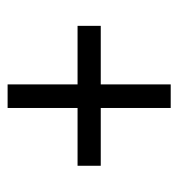

<svg xmlns="http://www.w3.org/2000/svg" viewBox="-2 -610 469 505"><g transform="rotate(-90 232.5 -357.5)"><path d="M201 -143V-327H49V-388H201V-572H263V-388H417V-327H263V-143Z"/></g></svg>

Font: Noto Serif Armenian Condensed Medium
Style: Regular
Weight: 500
Width: 3
Designer: Monotype Design Team
Foundry: Monotype Imaging Inc.
Version: Version 2.008; ttfautohint (v1.8.4.7-5d5b)